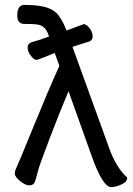

<svg xmlns="http://www.w3.org/2000/svg" viewBox="-20 -740 540 779"><path d="M431 19Q397 19 353 -104L258 -370Q223 -287 181.5 -178.5Q140 -70 134 -46Q128 -22 122.5 -5Q117 12 99 12Q83 12 61.5 -5.5Q40 -23 40 -36Q40 -46 48 -62.5Q56 -79 116 -226.5Q176 -374 221 -473L202 -525Q136 -498 129 -497Q119 -497 110 -508Q92 -527 92 -547Q92 -562 106 -568Q146 -579 179 -592Q172 -614 161.5 -625.5Q151 -637 134.5 -640Q118 -643 78 -643Q50 -643 50 -678Q50 -720 79 -720Q139 -720 171.5 -709Q204 -698 220 -674Q236 -652 250 -616L319 -642Q328 -642 338 -632Q356 -613 356 -592Q356 -577 343 -572L274 -550L423 -139Q448 -68 490 -25Q496 -23 496 -15Q495 -2 472.5 8.5Q450 19 431 19Z"/></svg>

Font: LXGW WenKai Mono TC
Style: Bold
Weight: 700
Designer: LXGW / Fontworks Inc.
Foundry: LXGW / Fontworks Inc.
Version: Version 1.330